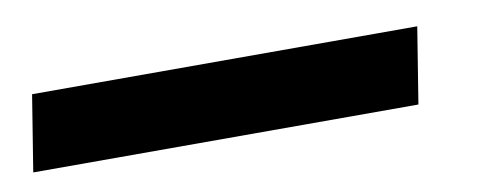

<svg xmlns="http://www.w3.org/2000/svg" viewBox="-87 -68 576 227"><g transform="rotate(-10 201.0 45.5)"><path d="M417.5 0 402.8 91.3H-59.6L-44.9 0Z"/></g></svg>

Font: Inter 18pt Medium
Style: Italic
Weight: 500
Italic angle: -9.3988°
Designer: Rasmus Andersson
Foundry: rsms
Version: Version 4.001;git-66647c0bb